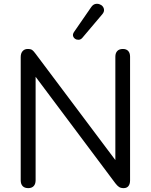

<svg xmlns="http://www.w3.org/2000/svg" viewBox="-20 -965 780 992"><path d="M126 7Q107 7 97 -3.5Q87 -14 87 -34V-670Q87 -690 97 -701Q107 -712 123 -712Q139 -712 146.5 -706.5Q154 -701 164 -687L600 -106H576V-672Q576 -691 586 -701.5Q596 -712 615 -712Q633 -712 642.5 -701.5Q652 -691 652 -672V-33Q652 -14 643.5 -3.5Q635 7 619 7Q604 7 595 1Q586 -5 576 -18L141 -599H164V-34Q164 -14 154 -3.5Q144 7 126 7ZM405 -769Q397 -760 386.5 -759.5Q376 -759 368 -764.5Q360 -770 357.5 -779Q355 -788 362 -799L451 -928Q460 -941 471 -944Q482 -947 493 -943.5Q504 -940 510.5 -932Q517 -924 517.5 -913.5Q518 -903 509 -892Z"/></svg>

Font: Nunito ExtraLight
Style: Regular
Weight: 400
Version: Version 3.602